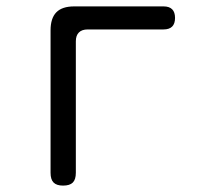

<svg xmlns="http://www.w3.org/2000/svg" viewBox="-20 -570 640 600"><path d="M177 10Q157 10 147.5 0.5Q138 -9 138 -30V-475Q138 -513 156 -531.5Q174 -550 212 -550H491Q509 -550 518 -541Q527 -532 527 -514Q527 -496 518 -487Q509 -478 491 -478H254Q236 -478 226.5 -468.5Q217 -459 217 -441V-30Q217 -9 207.5 0.5Q198 10 177 10Z"/></svg>

Font: Maple Mono Normal NL Light
Style: Regular
Weight: 300
Monospace: yes
Designer: subframe7536
Version: Version 7.000